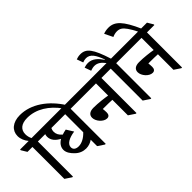

<svg xmlns="http://www.w3.org/2000/svg" viewBox="-94 -1519 2143 2143"><g transform="rotate(-45 977.5 -447.0)"><path d="M149 7H160V-547H277V-557L237 -624H137C124 -649 118 -676 118 -703C118 -775 168 -818 262 -818C405 -818 529 -735 620 -609H673C565 -780 403 -898 226 -898C110 -898 42 -836 42 -750C42 -706 61 -660 92 -624H-44V-613L-4 -547H74V-43Z M487 -110C529 -110 564 -125 591 -144V-43L666 7H677V-547H794V-557L754 -624H189V-612L229 -547H276C272 -536 270 -524 270 -512C270 -455 309 -414 364 -385C322 -360 295 -325 295 -279C295 -236 325 -195 358 -164C396 -126 441 -110 487 -110ZM374 -241C374 -292 434 -326 525 -339L474 -421C451 -417 430 -412 411 -405C377 -433 361 -464 361 -500C361 -517 365 -533 373 -547H591V-262C548 -216 495 -186 445 -186C398 -186 374 -208 374 -241Z M890 -182C921 -182 933 -204 933 -234C933 -254 931 -276 929 -291C938 -291 944 -291 954 -291C1002 -291 1047 -290 1077 -288V-43L1152 7H1163V-547H1280V-557L1240 -624H706V-612L746 -547H1077V-355C1033 -363 940 -375 865 -375C804 -375 775 -348 775 -306C775 -250 834 -182 890 -182Z M1385 7H1396V-547H1513V-557L1473 -624H1391C1323 -838 1274 -901 1184 -901C1157 -901 1132 -895 1115 -888L1142 -813C1161 -821 1179 -825 1197 -825C1262 -825 1299 -768 1337 -664L1333 -663C1294 -721 1245 -772 1176 -772C1150 -772 1131 -767 1112 -761L1139 -685C1161 -693 1182 -698 1202 -698C1250 -698 1286 -671 1321 -624H1192V-613L1232 -547H1310V-43Z M1609 -182C1640 -182 1652 -204 1652 -234C1652 -254 1650 -276 1648 -291C1657 -291 1663 -291 1673 -291C1721 -291 1766 -290 1796 -288V-43L1871 7H1882V-547H1999V-557L1959 -624H1425V-612L1465 -547H1796V-355C1752 -363 1659 -375 1584 -375C1523 -375 1494 -348 1494 -306C1494 -250 1553 -182 1609 -182Z M1822 -615H1871C1780 -821 1714 -889 1615 -889C1583 -889 1555 -883 1533 -874L1581 -776C1604 -787 1630 -793 1652 -793C1696 -793 1723 -776 1758 -727C1777 -699 1797 -668 1822 -615Z"/></g></svg>

Font: Noto Serif Devanagari SemiCondensed Medium
Style: Regular
Weight: 500
Width: 4
Designer: Universal Thirst, Indian Type Foundry and the Monotype Design Team
Foundry: Monotype Imaging Inc.
Version: Version 2.004